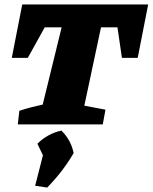

<svg xmlns="http://www.w3.org/2000/svg" viewBox="-20 -559 686 863"><path d="M646 -539 599 -299H528L508 -436H434L359 -84L454 -66L442 0H60L67 -61Q94 -70 119 -76.5Q144 -83 172 -89L257 -436H181L105 -299H33L80 -539ZM138 276 173 139 148 87Q195 41 256 28Q299 70 311 129Q263 212 192 284Z"/></svg>

Font: Piazzolla SC ExtraBold
Style: Italic
Weight: 800
Italic angle: -11.3°
Designer: Juan Pablo del Peral
Foundry: Huerta Tipografica
Version: Version 1.330